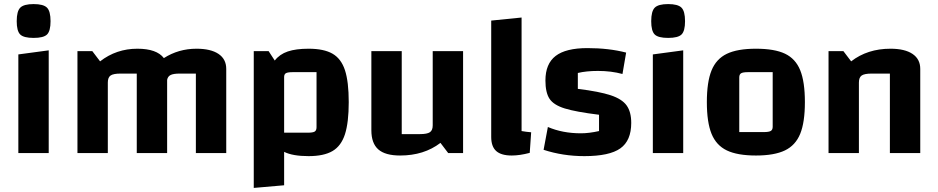

<svg xmlns="http://www.w3.org/2000/svg" viewBox="-20 -751 4600 942"><path d="M219 -504V0H70V-484ZM62 -647Q62 -696 79.5 -713.5Q97 -731 145 -731Q193 -731 210.5 -713.5Q228 -696 228 -647Q228 -599 211 -582Q194 -565 145 -565Q96 -565 79 -582Q62 -599 62 -647Z M1090 -413V0H941V-390H862Q831 -390 817 -383Q803 -376 800 -359V0H651V-390H572Q536 -390 522.5 -380.5Q509 -371 509 -346V0H360V-500H433L471 -450Q551 -512 654 -512Q749 -512 784 -466Q856 -512 944 -512Q1014 -512 1052 -486.5Q1090 -461 1090 -413Z M1691 -250Q1691 -150 1672.5 -92.5Q1654 -35 1611.5 -10Q1569 15 1494 15Q1416 15 1374 -6V158L1225 171V-500H1298L1328 -454Q1352 -485 1392 -498.5Q1432 -512 1494 -512Q1569 -512 1611.5 -487.5Q1654 -463 1672.5 -406.5Q1691 -350 1691 -250ZM1533 -397H1417Q1392 -397 1383 -392Q1374 -387 1374 -373V-100H1490Q1515 -100 1524 -105.5Q1533 -111 1533 -127Z M2252 0H2179L2141 -50Q2060 12 1943 12Q1870 12 1836 -18Q1802 -48 1802 -112V-500H1951V-93H2040Q2076 -93 2089.5 -102.5Q2103 -112 2103 -136V-500H2252Z M2586 -102 2579 -1Q2530 12 2491 12Q2439 12 2414.5 -10Q2390 -32 2390 -79V-650L2539 -665V-108Q2562 -104 2586 -102Z M2862 -515Q2967 -515 3052 -493L3034 -388Q2979 -403 2914 -403Q2857 -403 2815 -393V-315Q2921 -302 2976.5 -283.5Q3032 -265 3054.5 -233.5Q3077 -202 3077 -148Q3077 -61 3023.5 -23Q2970 15 2847 15Q2742 15 2647 -16L2668 -128Q2740 -97 2830 -97Q2870 -97 2919 -108V-188Q2805 -202 2750.5 -219Q2696 -236 2676 -266.5Q2656 -297 2656 -356Q2656 -438 2706 -476.5Q2756 -515 2862 -515Z M3332 -504V0H3183V-484ZM3175 -647Q3175 -696 3192.5 -713.5Q3210 -731 3258 -731Q3306 -731 3323.5 -713.5Q3341 -696 3341 -647Q3341 -599 3324 -582Q3307 -565 3258 -565Q3209 -565 3192 -582Q3175 -599 3175 -647Z M3448 -250Q3448 -349 3471 -405.5Q3494 -462 3546 -487Q3598 -512 3689 -512Q3780 -512 3831.5 -487.5Q3883 -463 3906 -406.5Q3929 -350 3929 -250Q3929 -151 3906 -94.5Q3883 -38 3831 -13Q3779 12 3689 12Q3598 12 3546 -13Q3494 -38 3471 -94.5Q3448 -151 3448 -250ZM3727 -103Q3752 -103 3761.5 -108.5Q3771 -114 3771 -129V-397H3650Q3625 -397 3616 -391.5Q3607 -386 3607 -371V-103Z M4045 -500H4118L4156 -450Q4236 -512 4349 -512Q4419 -512 4457 -486.5Q4495 -461 4495 -413V0H4346V-390H4257Q4221 -390 4207.5 -380.5Q4194 -371 4194 -346V0H4045Z"/></svg>

Font: Changa SemiBold
Style: Regular
Weight: 600
Designer: Eduardo Rodriguez Tunni
Foundry: Eduardo Rodriguez Tunni
Version: Version 2.002; ttfautohint (v1.5) -l 8 -r 50 -G 150 -x 14 -H